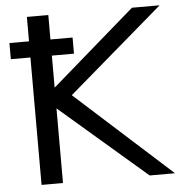

<svg xmlns="http://www.w3.org/2000/svg" viewBox="-52 -779 793 830"><g transform="rotate(-5 344.5 -364.5)"><path d="M188 -623H284V-553H188V-414L551 -729H671L259 -375L674 0H564L188 -324V0H95V-553H10V-623H95V-729H188Z"/></g></svg>

Font: ColatingCofangSans
Style: Regular
Weight: 400
Foundry: GNU
Version: Version 412.227;June 27, 2022;FontCreator 11.0.0.2412 32-bit